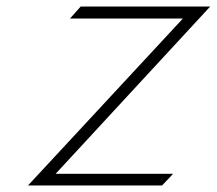

<svg xmlns="http://www.w3.org/2000/svg" viewBox="-20 -585 666 590"><path d="M66 -15H478L512 -51H151L626 -565H228L195 -528H542Z"/></svg>

Font: Charger Sport
Style: HLExtObl
Weight: 100
Designer: Jasper
Foundry: Cannot Into Space Fonts
Version: Version 1.1